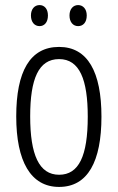

<svg xmlns="http://www.w3.org/2000/svg" viewBox="-20 -727 464 757"><path d="M102 -666C102 -640 116 -624 136 -624C155 -624 169 -639 169 -666C169 -692 155 -707 136 -707C116 -707 102 -691 102 -666ZM254 -666C254 -640 268 -624 288 -624C308 -624 322 -639 322 -666C322 -692 307 -707 288 -707C269 -707 254 -692 254 -666ZM380 -267C380 -443 326 -542 213 -542C98 -542 44 -445 44 -268C44 -91 101 10 213 10C326 10 380 -90 380 -267ZM99 -268C99 -416 132 -494 213 -494C294 -494 326 -413 326 -267C326 -112 291 -38 213 -38C134 -38 99 -117 99 -268Z"/></svg>

Font: Noto Sans Gujarati ExtraCondensed Light
Style: Regular
Weight: 300
Width: 2
Designer: Jelle Bosma - Monotype Design Team, Universal Thirst
Foundry: Monotype Imaging Inc.
Version: Version 2.106